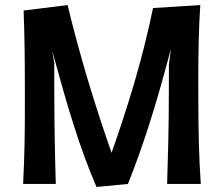

<svg xmlns="http://www.w3.org/2000/svg" viewBox="-20 -732 888 764"><path d="M589 -700C544 -484 488 -307 424 -124C358 -312 296 -515 249 -712L74 -690C78 -582 79 -493 79 -339C79 -185 78 -128 72 0H202C199 -103 196 -226 196 -386V-482L188 -529L201 -482C245 -322 295 -147 364 12L489 0C551 -154 601 -318 643 -474L660 -537L652 -474V-399C652 -204 648 -107 645 0H779C772 -105 769 -187 769 -403C769 -527 771 -624 777 -712Z"/></svg>

Font: CantoraOne
Style: Regular
Weight: 400
Designer: Pablo Impallari, Rodrigo Fuenzalida
Foundry: Pablo Impallari
Version: Version 1.001